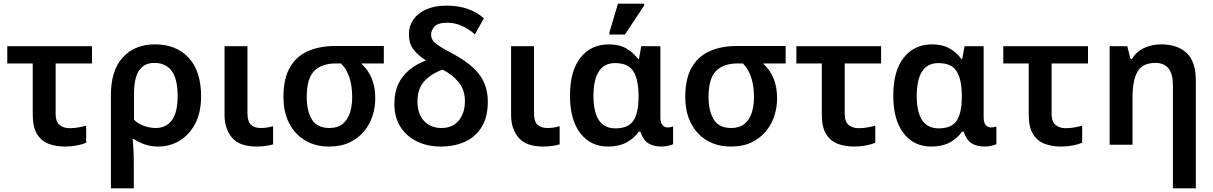

<svg xmlns="http://www.w3.org/2000/svg" viewBox="-20 -796 6674 1056"><path d="M337 10Q288 10 248 -5Q208 -20 184 -58Q160 -96 160 -165V-447H20V-542H486V-447H286V-168Q286 -127 307.5 -109Q329 -91 363 -91Q387 -91 410 -95Q433 -99 454 -105V-11Q434 -2 403 4Q372 10 337 10Z M590 240V-274Q590 -409 655.5 -480.5Q721 -552 832 -552Q949 -552 1017.5 -478.5Q1086 -405 1086 -266Q1086 -177 1053.5 -115.5Q1021 -54 967.5 -22Q914 10 851 10Q812 10 778.5 -1Q745 -12 717 -31H710Q712 -10 714 27.5Q716 65 716 101V240ZM838 -92Q893 -92 925 -134.5Q957 -177 957 -266Q957 -363 924 -406.5Q891 -450 829 -450Q773 -450 745 -408.5Q717 -367 717 -278V-137Q740 -115 772 -103.5Q804 -92 838 -92Z M1392 10Q1297 10 1256 -39Q1215 -88 1215 -163V-542H1341V-176Q1341 -126 1361.5 -109Q1382 -92 1413 -92Q1433 -92 1449 -94.5Q1465 -97 1482 -102V-2Q1465 3 1441 6.5Q1417 10 1392 10Z M1790 10Q1714 10 1657.5 -24Q1601 -58 1570 -119Q1539 -180 1539 -262Q1539 -363 1574 -424.5Q1609 -486 1673 -514.5Q1737 -543 1823 -543H2091V-447H1967Q2007 -409 2025.5 -362.5Q2044 -316 2044 -254Q2044 -206 2029 -159Q2014 -112 1982.5 -74Q1951 -36 1903.5 -13Q1856 10 1790 10ZM1792 -92Q1837 -92 1864.5 -114.5Q1892 -137 1904.5 -175.5Q1917 -214 1917 -261Q1917 -385 1856 -447H1826Q1750 -447 1708.5 -406Q1667 -365 1667 -262Q1667 -186 1695.5 -139Q1724 -92 1792 -92Z M2405 10Q2330 10 2272.5 -18.5Q2215 -47 2182 -99Q2149 -151 2149 -224Q2149 -290 2172 -336.5Q2195 -383 2234.5 -414Q2274 -445 2323 -464Q2286 -486 2257.5 -519.5Q2229 -553 2229 -609Q2229 -653 2253.5 -688.5Q2278 -724 2324.5 -744.5Q2371 -765 2436 -765Q2504 -765 2556.5 -745.5Q2609 -726 2641 -695L2592 -607Q2558 -637 2519.5 -654Q2481 -671 2440 -671Q2389 -671 2370 -650Q2351 -629 2351 -607Q2351 -577 2377 -556.5Q2403 -536 2462 -505Q2540 -464 2584 -422Q2628 -380 2645.5 -334.5Q2663 -289 2663 -238Q2663 -153 2629.5 -98Q2596 -43 2537.5 -16.5Q2479 10 2405 10ZM2408 -92Q2470 -92 2503.5 -133.5Q2537 -175 2537 -239Q2537 -301 2503.5 -343Q2470 -385 2414 -413Q2350 -390 2313 -348.5Q2276 -307 2276 -237Q2276 -170 2312 -131Q2348 -92 2408 -92Z M2968 10Q2873 10 2832 -39Q2791 -88 2791 -163V-542H2917V-176Q2917 -126 2937.5 -109Q2958 -92 2989 -92Q3009 -92 3025 -94.5Q3041 -97 3058 -102V-2Q3041 3 3017 6.5Q2993 10 2968 10Z M3324 10Q3228 10 3171.5 -63.5Q3115 -137 3115 -269Q3115 -407 3173 -479.5Q3231 -552 3329 -552Q3386 -552 3425.5 -529Q3465 -506 3490 -471H3494L3507 -542H3612V-152Q3612 -120 3624 -107.5Q3636 -95 3653 -95Q3660 -95 3669 -97Q3678 -99 3682 -100V-3Q3674 1 3655 5.5Q3636 10 3619 10Q3574 10 3545.5 -8Q3517 -26 3502 -72H3493Q3470 -37 3427.5 -13.5Q3385 10 3324 10ZM3365 -90Q3435 -90 3463.5 -132Q3492 -174 3492 -264V-270Q3492 -357 3464 -403Q3436 -449 3363 -449Q3303 -449 3273.5 -403Q3244 -357 3244 -268Q3244 -90 3365 -90ZM3332 -606V-619L3379 -776H3523V-766L3417 -606Z M4000 10Q3924 10 3867.5 -24Q3811 -58 3780 -119Q3749 -180 3749 -262Q3749 -363 3784 -424.5Q3819 -486 3883 -514.5Q3947 -543 4033 -543H4301V-447H4177Q4217 -409 4235.5 -362.5Q4254 -316 4254 -254Q4254 -206 4239 -159Q4224 -112 4192.5 -74Q4161 -36 4113.5 -13Q4066 10 4000 10ZM4002 -92Q4047 -92 4074.5 -114.5Q4102 -137 4114.5 -175.5Q4127 -214 4127 -261Q4127 -385 4066 -447H4036Q3960 -447 3918.5 -406Q3877 -365 3877 -262Q3877 -186 3905.5 -139Q3934 -92 4002 -92Z M4677 10Q4628 10 4588 -5Q4548 -20 4524 -58Q4500 -96 4500 -165V-447H4360V-542H4826V-447H4626V-168Q4626 -127 4647.5 -109Q4669 -91 4703 -91Q4727 -91 4750 -95Q4773 -99 4794 -105V-11Q4774 -2 4743 4Q4712 10 4677 10Z M5102 10Q5006 10 4949.5 -63.5Q4893 -137 4893 -269Q4893 -407 4951 -479.5Q5009 -552 5107 -552Q5164 -552 5203.5 -529Q5243 -506 5268 -471H5272L5285 -542H5390V-152Q5390 -120 5402 -107.5Q5414 -95 5431 -95Q5438 -95 5447 -97Q5456 -99 5460 -100V-3Q5452 1 5433 5.5Q5414 10 5397 10Q5352 10 5323.5 -8Q5295 -26 5280 -72H5271Q5248 -37 5205.5 -13.5Q5163 10 5102 10ZM5143 -90Q5213 -90 5241.5 -132Q5270 -174 5270 -264V-270Q5270 -357 5242 -403Q5214 -449 5141 -449Q5081 -449 5051.5 -403Q5022 -357 5022 -268Q5022 -90 5143 -90Z M5815 10Q5766 10 5726 -5Q5686 -20 5662 -58Q5638 -96 5638 -165V-447H5498V-542H5964V-447H5764V-168Q5764 -127 5785.5 -109Q5807 -91 5841 -91Q5865 -91 5888 -95Q5911 -99 5932 -105V-11Q5912 -2 5881 4Q5850 10 5815 10Z M6431 240V-328Q6431 -450 6335 -450Q6264 -450 6236.5 -402Q6209 -354 6209 -265V0H6083V-542H6180L6198 -471H6205Q6231 -513 6273.5 -532.5Q6316 -552 6367 -552Q6455 -552 6506 -505Q6557 -458 6557 -353V240Z"/></svg>

Font: Noto Sans SemiBold
Style: Regular
Weight: 600
Designer: Monotype Design Team
Foundry: Monotype Imaging Inc.
Version: Version 2.007